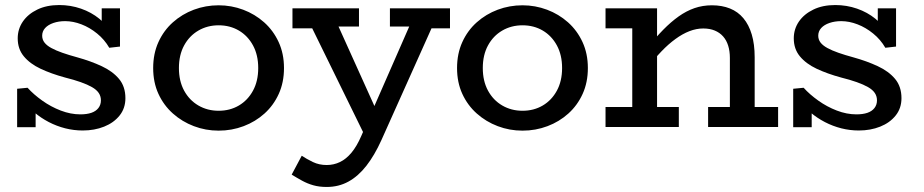

<svg xmlns="http://www.w3.org/2000/svg" viewBox="-20 -504 3667 762"><path d="M308.3 13.9Q273.3 13.9 239 5.3Q204.8 -3.4 173.6 -19.6Q142.4 -35.9 117 -57.5Q91.5 -79.1 74.1 -105.9L121.4 -104.7V0.9H48V-151.7L89.4 -155.7Q113.5 -129 147.7 -104.7Q181.8 -80.3 221.1 -65.2Q260.5 -50.1 298.9 -50.1Q324.3 -50.1 342.4 -56.2Q360.5 -62.4 370.5 -75.2Q380.5 -88.1 380.5 -105.7Q380.5 -122.3 371.7 -135.2Q362.9 -148.1 345 -158.3Q327.2 -168.5 300.4 -178Q273.7 -187.5 237.9 -196.4Q183.3 -211.3 141.1 -231.1Q98.9 -251 74.6 -280.4Q50.3 -309.7 50.3 -351.7Q50.3 -388.6 70.7 -418.5Q91.2 -448.3 128.2 -466.1Q165.1 -484 215 -484Q260.2 -484 301.4 -469.7Q342.5 -455.5 374.6 -429.3Q406.6 -403 425.4 -367.1L383.7 -368.4V-471H456.2V-319.2L413.7 -314.4Q394.7 -347.1 365.4 -370.9Q336.1 -394.8 303.2 -407.4Q270.2 -420.1 238.5 -420.1Q213 -420.1 192 -412.9Q171 -405.7 159.2 -392.8Q147.4 -379.9 147.4 -362.3Q147.4 -346.8 156.7 -334.9Q165.9 -323.1 183.8 -313.4Q201.7 -303.6 227.4 -294.6Q253.2 -285.5 286.1 -276.6Q339.9 -261.7 383.5 -241.4Q427.1 -221.1 452.4 -190.8Q477.7 -160.4 477.7 -114.2Q477.7 -74.3 454.6 -45.5Q431.6 -16.7 393.2 -1.4Q354.9 13.9 308.3 13.9Z M847.7 14.5Q796.2 14.5 749.4 -3.3Q702.7 -21 666.2 -53.5Q629.7 -86 608.8 -131.5Q587.9 -177 587.9 -234Q587.9 -291 608.8 -337Q629.7 -383 666.2 -415.5Q702.7 -448 749.4 -465.5Q796.2 -483 847.7 -483Q898.3 -483 945 -465.5Q991.6 -448 1028.2 -415.5Q1064.7 -383 1085.9 -337Q1107.1 -291 1107.1 -234Q1107.1 -177 1086.4 -131.5Q1065.8 -86 1029.8 -53.5Q993.8 -21 946.9 -3.3Q899.9 14.5 847.7 14.5ZM847.7 -64.4Q892.7 -64.4 928.1 -85.3Q963.5 -106.2 984.1 -144.2Q1004.8 -182.2 1004.8 -234Q1004.8 -285.8 984.1 -323.8Q963.5 -361.8 928.1 -382.7Q892.7 -403.6 847.7 -403.6Q803.3 -403.6 767.4 -382.7Q731.5 -361.8 710.8 -323.8Q690.1 -285.8 690.1 -234Q690.1 -182.2 710.8 -144.2Q731.5 -106.2 767.4 -85.3Q803.3 -64.4 847.7 -64.4Z M1276.6 238Q1247 238 1223.4 231.3Q1199.8 224.6 1178.9 213.1Q1158 201.6 1137.6 189L1177.5 114.1Q1197.2 127.2 1221.9 139.1Q1246.5 150.9 1276.6 150.9Q1304.6 150.9 1329.2 139.1Q1353.8 127.3 1374.9 102Q1396.1 76.6 1413.6 36.1L1628.1 -453.5H1720.3L1493.7 52.1Q1466.4 112.5 1434.1 153.9Q1401.8 195.3 1363 216.6Q1324.2 238 1276.6 238ZM1438.1 55.3 1200.9 -428.7H1310L1503.8 0.7ZM1140.7 -391.6V-471H1404.7V-398.8H1255.3L1249.4 -391.6ZM1527.5 -398.8V-471H1765.9V-391.6H1660.6L1655.6 -398.8Z M2053.7 14.5Q2002.2 14.5 1955.4 -3.3Q1908.7 -21 1872.2 -53.5Q1835.7 -86 1814.8 -131.5Q1793.9 -177 1793.9 -234Q1793.9 -291 1814.8 -337Q1835.7 -383 1872.2 -415.5Q1908.7 -448 1955.4 -465.5Q2002.2 -483 2053.7 -483Q2104.3 -483 2151 -465.5Q2197.6 -448 2234.2 -415.5Q2270.7 -383 2291.9 -337Q2313.1 -291 2313.1 -234Q2313.1 -177 2292.4 -131.5Q2271.8 -86 2235.8 -53.5Q2199.8 -21 2152.9 -3.3Q2105.9 14.5 2053.7 14.5ZM2053.7 -64.4Q2098.7 -64.4 2134.1 -85.3Q2169.5 -106.2 2190.1 -144.2Q2210.8 -182.2 2210.8 -234Q2210.8 -285.8 2190.1 -323.8Q2169.5 -361.8 2134.1 -382.7Q2098.7 -403.6 2053.7 -403.6Q2009.3 -403.6 1973.4 -382.7Q1937.5 -361.8 1916.8 -323.8Q1896.1 -285.8 1896.1 -234Q1896.1 -182.2 1916.8 -144.2Q1937.5 -106.2 1973.4 -85.3Q2009.3 -64.4 2053.7 -64.4Z M2876.7 0V-273.9Q2876.7 -301 2870 -322.6Q2863.3 -344.3 2849.8 -359.5Q2836.3 -374.7 2816.6 -382.8Q2797 -391 2771 -391Q2743.8 -391 2716.2 -380.3Q2688.6 -369.6 2660.8 -349.3Q2632.9 -329.1 2605.4 -300.4Q2577.9 -271.8 2550.5 -235.8V-315.7Q2581.9 -355 2612.2 -385.9Q2642.5 -416.8 2673.2 -438.7Q2703.8 -460.5 2736.4 -471.8Q2769 -483 2805.5 -483Q2845.5 -483 2877.1 -470.3Q2908.7 -457.6 2930.3 -431.7Q2952 -405.8 2963.5 -367.3Q2975.1 -328.7 2975.1 -276.6V0ZM2383.2 0V-79.4H2674.1V0ZM2489.3 0V-471H2587.7V0ZM2383.2 -391.6V-471H2567.4V-391.6ZM2790.3 0V-79.4H3068.1V0Z M3388.3 13.9Q3353.3 13.9 3319 5.3Q3284.8 -3.4 3253.6 -19.6Q3222.4 -35.9 3197 -57.5Q3171.5 -79.1 3154.1 -105.9L3201.4 -104.7V0.9H3128V-151.7L3169.4 -155.7Q3193.5 -129 3227.7 -104.7Q3261.8 -80.3 3301.1 -65.2Q3340.5 -50.1 3378.9 -50.1Q3404.3 -50.1 3422.4 -56.2Q3440.5 -62.4 3450.5 -75.2Q3460.5 -88.1 3460.5 -105.7Q3460.5 -122.3 3451.7 -135.2Q3442.9 -148.1 3425 -158.3Q3407.2 -168.5 3380.4 -178Q3353.7 -187.5 3317.9 -196.4Q3263.3 -211.3 3221.1 -231.1Q3178.9 -251 3154.6 -280.4Q3130.3 -309.7 3130.3 -351.7Q3130.3 -388.6 3150.7 -418.5Q3171.2 -448.3 3208.2 -466.1Q3245.1 -484 3295 -484Q3340.2 -484 3381.4 -469.7Q3422.5 -455.5 3454.6 -429.3Q3486.6 -403 3505.4 -367.1L3463.7 -368.4V-471H3536.2V-319.2L3493.7 -314.4Q3474.7 -347.1 3445.4 -370.9Q3416.1 -394.8 3383.2 -407.4Q3350.2 -420.1 3318.5 -420.1Q3293 -420.1 3272 -412.9Q3251 -405.7 3239.2 -392.8Q3227.4 -379.9 3227.4 -362.3Q3227.4 -346.8 3236.7 -334.9Q3245.9 -323.1 3263.8 -313.4Q3281.7 -303.6 3307.4 -294.6Q3333.2 -285.5 3366.1 -276.6Q3419.9 -261.7 3463.5 -241.4Q3507.1 -221.1 3532.4 -190.8Q3557.7 -160.4 3557.7 -114.2Q3557.7 -74.3 3534.6 -45.5Q3511.6 -16.7 3473.2 -1.4Q3434.9 13.9 3388.3 13.9Z"/></svg>

Font: BioRhyme ExtraBold
Style: Regular
Weight: 800
Designer: Aoife Mooney
Foundry: Aoife Mooney Type
Version: Version 1.600;gftools[0.9.33]